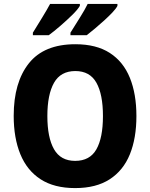

<svg xmlns="http://www.w3.org/2000/svg" viewBox="-20 -951 768 981"><path d="M677 -358Q677 -245 643.5 -162.5Q610 -80 540.5 -35Q471 10 364 10Q257 10 187.5 -35Q118 -80 84 -163Q50 -246 50 -359Q50 -530 127.5 -627.5Q205 -725 365 -725Q472 -725 541 -680.5Q610 -636 643.5 -553.5Q677 -471 677 -358ZM222 -358Q222 -248 256 -188.5Q290 -129 364 -129Q439 -129 472.5 -188Q506 -247 506 -358Q506 -469 472.5 -528.5Q439 -588 365 -588Q290 -588 256 -528Q222 -468 222 -358ZM580 -921Q573 -907 554.5 -887.5Q536 -868 512.5 -846.5Q489 -825 465 -805Q441 -785 423 -771H340V-784Q363 -821 388.5 -861.5Q414 -902 428 -931H580ZM388 -921Q377 -902 349 -874.5Q321 -847 288 -818.5Q255 -790 229 -771H148V-784Q171 -821 196 -862Q221 -903 236 -931H388Z"/></svg>

Font: Noto Sans Sinhala SemiCondensed ExtraBold
Style: Regular
Weight: 800
Width: 4
Designer: Jelle Bosma - Monotype Design Team
Foundry: Monotype Imaging Inc.
Version: Version 2.006; ttfautohint (v1.8.4.7-5d5b)